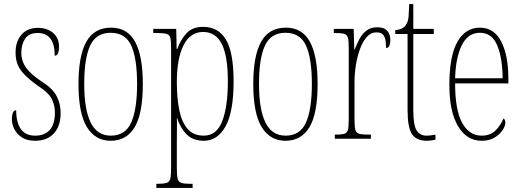

<svg xmlns="http://www.w3.org/2000/svg" viewBox="-20 -677 2544 937"><path d="M151 10Q111 10 86 -7Q61 -24 49.5 -48Q38 -72 38 -93Q38 -139 59 -139Q59 -80 81.5 -47.5Q104 -15 152 -15Q198 -15 223 -43Q248 -71 248 -129Q248 -163 232.5 -194Q217 -225 164 -259Q124 -288 100 -312.5Q76 -337 66 -362.5Q56 -388 56 -421Q56 -475 85 -508Q114 -541 164 -541Q211 -541 239.5 -516Q268 -491 268 -450Q268 -405 247 -405Q247 -516 164 -516Q121 -516 102.5 -488Q84 -460 84 -420Q84 -379 107 -347Q130 -315 178 -283Q237 -246 256.5 -208Q276 -170 276 -126Q276 -62 243 -26Q210 10 151 10Z M520 10Q445 10 404 -57Q363 -124 363 -267Q363 -405 401.5 -473.5Q440 -542 522 -542Q602 -542 639.5 -473Q677 -404 677 -267Q677 -122 637 -56Q597 10 520 10ZM521 -15Q592 -15 620.5 -79.5Q649 -144 649 -267Q649 -392 620.5 -454.5Q592 -517 520 -517Q449 -517 420 -454.5Q391 -392 391 -267Q391 -143 422.5 -79Q454 -15 521 -15Z M743 240V220H748Q779 220 793 215.5Q807 211 811 195Q815 179 815 144V-441Q815 -476 811.5 -491.5Q808 -507 793 -511.5Q778 -516 743 -516H728V-536H840L842 -438H845Q862 -485 891 -515.5Q920 -546 971 -546Q1045 -546 1082.5 -484Q1120 -422 1120 -280Q1120 -130 1080.5 -60Q1041 10 975 10Q922 10 891 -21Q860 -52 844 -102H843Q844 -83 843.5 -52.5Q843 -22 843 14V144Q843 179 847 195Q851 211 865 215.5Q879 220 909 220H920V240ZM974 -15Q1038 -15 1065 -87Q1092 -159 1092 -280Q1092 -403 1062.5 -462Q1033 -521 971 -521Q909 -521 876 -456.5Q843 -392 843 -276Q843 -198 855 -139.5Q867 -81 895.5 -48Q924 -15 974 -15Z M1373 10Q1298 10 1257 -57Q1216 -124 1216 -267Q1216 -405 1254.5 -473.5Q1293 -542 1375 -542Q1455 -542 1492.5 -473Q1530 -404 1530 -267Q1530 -122 1490 -56Q1450 10 1373 10ZM1374 -15Q1445 -15 1473.5 -79.5Q1502 -144 1502 -267Q1502 -392 1473.5 -454.5Q1445 -517 1373 -517Q1302 -517 1273 -454.5Q1244 -392 1244 -267Q1244 -143 1275.5 -79Q1307 -15 1374 -15Z M1614 0V-20H1615Q1646 -20 1660 -24Q1674 -28 1678 -44Q1682 -60 1682 -96V-440Q1682 -476 1678 -492Q1674 -508 1659 -512Q1644 -516 1612 -516H1609V-536H1706L1709 -435H1711Q1720 -459 1733 -484.5Q1746 -510 1767.5 -527Q1789 -544 1821 -544Q1855 -544 1870 -526.5Q1885 -509 1885 -483Q1885 -466 1880.5 -454.5Q1876 -443 1864 -443Q1864 -462 1861.5 -479Q1859 -496 1849.5 -507.5Q1840 -519 1817 -519Q1790 -519 1770 -496.5Q1750 -474 1736.5 -437Q1723 -400 1716.5 -357.5Q1710 -315 1710 -274V-96Q1710 -60 1714 -44Q1718 -28 1733 -24Q1748 -20 1779 -20H1790V0Z M2063 10Q2012 10 1990.5 -22.5Q1969 -55 1969 -141V-511H1909V-530Q1945 -533 1959 -553Q1972 -570 1974 -596Q1976 -622 1977 -657H1997V-536H2097V-511H1997V-140Q1997 -65 2013.5 -40Q2030 -15 2061 -15Q2073 -15 2082.5 -16.5Q2092 -18 2105 -20V5Q2080 10 2063 10Z M2330 10Q2258 10 2215.5 -61Q2173 -132 2173 -262Q2173 -403 2212 -472.5Q2251 -542 2322 -542Q2391 -542 2426 -474.5Q2461 -407 2461 -291V-270H2201Q2201 -140 2235.5 -77.5Q2270 -15 2330 -15Q2374 -15 2399.5 -41.5Q2425 -68 2437 -99Q2441 -97 2443.5 -92Q2446 -87 2446 -77Q2446 -62 2432.5 -41.5Q2419 -21 2393.5 -5.5Q2368 10 2330 10ZM2433 -295Q2432 -394 2406.5 -455.5Q2381 -517 2322 -517Q2264 -517 2234 -457Q2204 -397 2201 -295Z"/></svg>

Font: Noto Serif Khmer ExtraCondensed Thin
Style: Regular
Weight: 100
Width: 2
Designer: Danh Hong and the Monotype Design Team
Foundry: Monotype Imaging Inc.
Version: Version 2.004; ttfautohint (v1.8.4.7-5d5b)